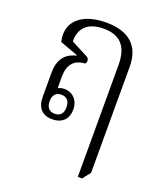

<svg xmlns="http://www.w3.org/2000/svg" viewBox="-145 -650 838 986"><g transform="rotate(20 274.0 -157.5)"><path d="M398 240H421L455 197V-383C455 -497 389 -555 265 -555C149 -555 76 -504 76 -420C76 -408 78 -395 81 -382L179 -346V-343C118 -328 88 -288 88 -216V-85C88 -24 119 7 172 7C227 7 258 -25 258 -76C258 -129 224 -161 179 -161C167 -161 155 -158 145 -153V-217C145 -282 176 -317 234 -320C238 -323 241 -330 241 -337C241 -346 237 -353 227 -358L136 -405C134 -480 180 -521 264 -521C353 -521 398 -473 398 -372ZM175 -24C144 -24 129 -44 129 -76C129 -108 144 -128 175 -128C206 -128 221 -108 221 -76C221 -44 207 -24 175 -24Z"/></g></svg>

Font: Noto Serif Thai SemiCondensed Light
Style: Regular
Weight: 300
Width: 4
Designer: Monotype Design Team
Foundry: Monotype Imaging Inc.
Version: Version 2.002